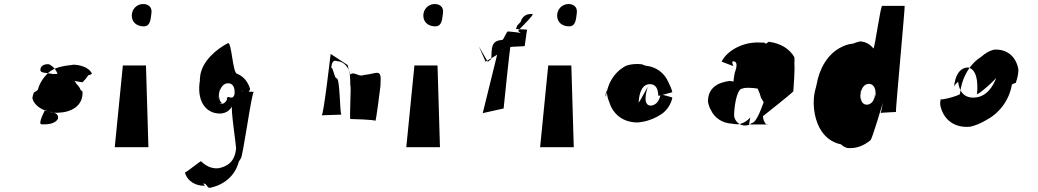

<svg xmlns="http://www.w3.org/2000/svg" viewBox="-20 -726 5119 947"><path d="M185 -113C219 -111 252 -116 266 -140C271 -169 244 -171 219 -176C183 -185 149 -207 140 -240C140 -249 143 -258 147 -270C155 -273 163 -279 167 -284C175 -317 196 -345 217 -366C249 -395 293 -401 344 -407C391 -405 426 -385 434 -361C431 -363 421 -353 415 -355C409 -344 400 -333 387 -320C347 -325 303 -338 268 -346C263 -376 245 -397 222 -409C199 -411 181 -403 179 -382C178 -370 194 -367 210 -366C220 -364 229 -363 241 -361C258 -362 277 -362 294 -361C322 -352 345 -336 358 -311C367 -303 373 -294 378 -282C381 -280 384 -277 387 -275C391 -203 331 -172 267 -170C261 -170 255 -169 250 -170C201 -173 166 -203 157 -234C156 -243 159 -253 163 -262C164 -261 246 -284 247 -283C247 -258 154 -113 185 -113Z M712 0 700 -403H586L546 0ZM689 -596C723 -596 723 -634 727 -662C731 -691 711 -708 682 -706C654 -704 630 -681 630 -649C630 -617 654 -596 689 -596Z M1126 -204C1114 -204 1148 5 1144 11C1136 73 1102 95 1057 104C1019 107 992 89 971 69C966 70 898 125 892 125C905 170 948 192 991 190C988 187 985 183 983 179C1002 178 1001 205 1018 200C1082 186 1139 144 1158 71C1161 66 1165 61 1167 56C1177 59 1221 -273 1232 -273C1232 -273 1161 -275 1171 -278C1181 -281 1184 -254 1193 -261C1202 -268 1209 -276 1214 -286C1204 -320 1184 -348 1150 -362C1127 -362 1123 -523 1104 -513C1050 -485 975 -425 967 -348C967 -344 965 -332 966 -329C958 -282 964 -242 980 -214C996 -186 1026 -165 1066 -166C1094 -167 1114 -181 1126 -204ZM1137 -262C1126 -222 1099 -268 1099 -234C1092 -219 1080 -211 1061 -213C1067 -215 1072 -216 1078 -216C1077 -216 1075 -216 1074 -218C1059 -229 1057 -258 1064 -293L1057 -233C1058 -279 1074 -319 1111 -315C1132 -311 1139 -290 1137 -262Z M1644 -424C1677 -424 1706 -389 1706 -352C1707 -337 1708 -320 1708 -303C1713 -305 1703 -139 1708 -139C1717 -139 1827 -136 1831 -130C1835 -123 1857 -309 1856 -298C1857 -308 1857 -312 1857 -321C1863 -400 1827 -352 1754 -356C1754 -356 1783 -356 1770 -354C1743 -349 1725 -376 1705 -357L1695 -405L1611 -460C1613 -481 1575 -145 1566 -157C1565 -158 1666 -160 1664 -161C1655 -170 1658 -340 1640 -340C1629 -340 1623 -396 1614 -391C1616 -420 1625 -432 1644 -424Z M2150 0 2138 -403H2024L1984 0ZM2127 -596C2161 -596 2161 -634 2165 -662C2169 -691 2149 -708 2120 -706C2092 -704 2068 -681 2068 -649C2068 -617 2092 -596 2127 -596Z M2606 -657C2620 -656 2531 -574 2536 -573L2548 -563C2538 -566 2509 -569 2486 -571C2478 -572 2465 -530 2457 -529C2401 -525 2406 -491 2403 -435L2386 -421L2342 -497L2375 -422L2432 -456L2361 -168L2464 -191C2464 -196 2495 -490 2497 -494C2498 -496 2567 -497 2568 -499C2569 -500 2578 -578 2580 -579C2583 -581 2521 -582 2525 -583C2526 -583 2530 -600 2531 -600C2538 -607 2544 -614 2548 -618C2556 -646 2577 -659 2606 -657Z M2810 0 2798 -403H2684L2644 0ZM2787 -596C2821 -596 2821 -634 2825 -662C2829 -691 2809 -708 2780 -706C2752 -704 2728 -681 2728 -649C2728 -617 2752 -596 2787 -596Z M3175 -298C3175 -298 3133 -221 3130 -219C3132 -268 3147 -312 3187 -311C3215 -310 3226 -288 3227 -253C3227 -253 3300 -271 3296 -272C3292 -289 3284 -306 3276 -322C3259 -362 3220 -397 3164 -402C3158 -404 3152 -406 3146 -409C3119 -412 3094 -410 3071 -403C3017 -377 2977 -322 2969 -249C2967 -252 2967 -256 2967 -260C2968 -269 2970 -273 2973 -280C2973 -260 2977 -241 2985 -223C3003 -163 3053 -121 3127 -122C3132 -123 3136 -123 3141 -124C3180 -129 3218 -146 3247 -166C3271 -185 3290 -212 3296 -244C3303 -245 3238 -261 3238 -261C3233 -230 3218 -209 3192 -205C3157 -204 3159 -248 3175 -298Z M3743 -153C3744 -135 3750 -122 3761 -110C3764 -113 3767 -110 3770 -112H3675C3677 -122 3677 -132 3680 -144L3681 -147C3666 -130 3645 -116 3620 -113C3610 -113 3601 -114 3590 -116C3540 -119 3504 -146 3487 -182C3479 -195 3475 -209 3472 -224C3471 -293 3521 -320 3581 -327C3577 -326 3601 -325 3598 -323C3598 -334 3602 -358 3604 -367C3616 -399 3616 -419 3602 -423C3592 -427 3588 -420 3597 -400C3577 -408 3557 -415 3539 -422C3556 -455 3586 -478 3616 -493C3650 -510 3691 -519 3735 -516C3744 -516 3751 -518 3757 -510L3772 -520C3832 -512 3874 -485 3898 -444C3899 -435 3899 -421 3898 -410C3901 -389 3895 -301 3893 -276C3894 -272 3743 -153 3743 -153ZM3601 -153C3607 -115 3653 -91 3688 -119C3712 -121 3737 -197 3747 -223C3742 -225 3739 -240 3734 -241C3730 -258 3724 -274 3717 -289C3701 -292 3684 -293 3668 -293C3658 -293 3649 -292 3640 -289C3612 -285 3600 -190 3601 -153Z M4273 -34C4280 -34 4335 -221 4335 -221C4333 -216 4327 -173 4323 -168C4318 -171 4405 -173 4399 -174C4396 -175 4445 -697 4442 -697H4331C4323 -697 4295 -490 4288 -487C4272 -507 4251 -520 4222 -522C4211 -519 4199 -516 4188 -511C4164 -509 4142 -501 4121 -489C4062 -456 4021 -389 4007 -306C4006 -304 4005 -298 4005 -297C3982 -223 3996 -145 4022 -96C4043 -56 4078 -24 4128 -14C4136 -6 4147 0 4159 4C4205 8 4241 -8 4273 -34ZM4298 -256C4288 -216 4292 -285 4293 -248C4290 -229 4279 -214 4261 -210C4224 -206 4220 -247 4228 -292L4222 -229C4221 -274 4234 -316 4271 -312C4292 -308 4301 -285 4298 -256Z M4715 -263C4714 -255 4621 -230 4620 -237C4615 -219 4617 -203 4623 -188C4641 -133 4690 -94 4765 -101C4792 -107 4818 -118 4843 -133C4905 -165 4957 -227 4971 -309C4977 -311 4983 -317 4990 -317C4999 -342 5003 -364 5003 -383C4993 -444 4949 -486 4882 -481C4862 -476 4841 -465 4821 -447C4767 -413 4724 -349 4715 -263ZM4799 -263C4798 -250 4908 -348 4896 -348C4878 -296 4844 -249 4789 -245C4733 -240 4710 -279 4706 -323C4697 -315 4691 -310 4686 -299C4690 -349 4712 -394 4756 -393C4796 -383 4805 -327 4799 -263Z"/></svg>

Font: Ugly Stick
Style: It
Weight: 400
Designer: Stig
Foundry: Cannot Into Space Fonts
Version: Version 0.99